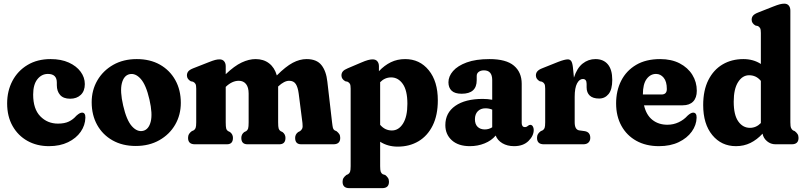

<svg xmlns="http://www.w3.org/2000/svg" viewBox="-20 -768 4278 1022"><path d="M431.5 -320.5Q431.5 -283.5 410 -263Q388.5 -242.5 353.5 -242.5Q317.5 -242.5 300 -262.5Q282.5 -282.5 282.5 -314.5V-328.5Q282.5 -374.5 235 -374.5Q201.5 -374.5 179 -346.2Q156.5 -318 156.5 -264.5Q156.5 -188 194.5 -149Q232.5 -110 288.5 -110Q323.5 -110 346.5 -121Q369.5 -132 386.5 -152Q398 -162 404.5 -165.2Q411 -168.5 417 -168.5Q435 -168.5 434.5 -141.5Q433.5 -101 409.5 -66.5Q385.5 -32 342.2 -11Q299 10 240.5 10Q176.5 10 126.2 -18Q76 -46 47 -97.2Q18 -148.5 18 -217.5Q18 -284 46.2 -337.5Q74.5 -391 126.5 -422.2Q178.5 -453.5 249.5 -453.5Q305.5 -453.5 346.2 -435Q387 -416.5 409.2 -386.2Q431.5 -356 431.5 -320.5Z M708 -453.5Q779 -453.5 831.5 -423.8Q884 -394 913.2 -341.5Q942.5 -289 942.5 -220.5Q942.5 -156.5 912.5 -104.5Q882.5 -52.5 828.2 -21.8Q774 9 702.5 9Q632 9 579.2 -20.8Q526.5 -50.5 497.2 -103Q468 -155.5 468 -224Q468 -288 498.2 -340Q528.5 -392 582.5 -422.8Q636.5 -453.5 708 -453.5ZM741.5 -71.5Q771.5 -78.5 782.2 -120.2Q793 -162 775.5 -238Q757.5 -316.5 729 -348.2Q700.5 -380 669 -373Q639 -366 628.5 -324.2Q618 -282.5 635.5 -206.5Q653.5 -128 682 -96.2Q710.5 -64.5 741.5 -71.5Z M1181.5 -415.5V-373Q1227.5 -417 1266.2 -435.2Q1305 -453.5 1340.5 -453.5Q1383 -453.5 1412.2 -431Q1441.5 -408.5 1453.5 -366.5Q1501 -414 1538.2 -433.8Q1575.5 -453.5 1612 -453.5Q1665.5 -453.5 1691 -421.5Q1716.5 -389.5 1722.5 -333L1747.5 -117Q1750 -95.5 1752.2 -87Q1754.5 -78.5 1761.5 -74L1771 -70Q1780.5 -62.5 1785.8 -54.5Q1791 -46.5 1791 -34Q1791 0 1755 0H1583Q1551 0 1551 -34Q1551 -53 1567 -65L1577 -70Q1584.5 -75 1588.5 -83.5Q1592.5 -92 1590 -113L1570 -269.5Q1565.5 -304 1554.2 -321Q1543 -338 1519 -338Q1493 -338 1461 -308L1460.5 -307.5V-117Q1460.5 -93.5 1463.2 -84.2Q1466 -75 1473.5 -70L1484 -65Q1499.5 -53 1499.5 -34Q1499.5 0 1467 0H1297Q1264.5 0 1264.5 -34Q1264.5 -53 1280 -65L1290.5 -70Q1298 -75 1300.8 -84.2Q1303.5 -93.5 1303.5 -117V-270Q1303.5 -303.5 1289.5 -320.8Q1275.5 -338 1251 -338Q1215.5 -338 1182 -306L1181.5 -305.5V-117Q1181.5 -93.5 1184 -84.2Q1186.5 -75 1194.5 -70L1204.5 -65Q1220 -53 1220 -34Q1220 0 1188 0H1017Q981 0 981 -34Q981 -46.5 986 -54.5Q991 -62.5 1001 -70L1010.5 -74Q1018 -78.5 1021.2 -86.8Q1024.5 -95 1024.5 -117V-296Q1024.5 -314 1020.5 -321.2Q1016.5 -328.5 1007.5 -333L995.5 -335.5Q975 -347 975 -366.5Q975 -379 982.2 -388Q989.5 -397 1008.5 -404.5L1090 -436.5Q1112.5 -445.5 1125 -448.8Q1137.5 -452 1148.5 -452Q1164.5 -452 1173 -441.8Q1181.5 -431.5 1181.5 -415.5Z M1997 -415.5V-389Q2026 -420 2060.5 -436.8Q2095 -453.5 2136.5 -453.5Q2214 -453.5 2262.2 -394.2Q2310.5 -335 2310.5 -234Q2310.5 -155 2283.2 -100Q2256 -45 2207.8 -16.2Q2159.5 12.5 2097 12.5Q2044 12.5 2003.5 -13.5V116.5Q2003.5 138.5 2006.8 146.8Q2010 155 2017.5 159.5L2030.5 163.5Q2039.5 170.5 2045 178.8Q2050.5 187 2050.5 199.5Q2050.5 233.5 2014.5 233.5H1839.5Q1803.5 233.5 1803.5 199.5Q1803.5 187 1808.8 179Q1814 171 1823.5 163.5L1832.5 159.5Q1840 155 1843.2 146.8Q1846.5 138.5 1846.5 116.5V-296Q1846.5 -314 1842.8 -321.2Q1839 -328.5 1830 -333L1818 -335.5Q1797.5 -347 1797.5 -366.5Q1797.5 -379 1805 -388Q1812.5 -397 1831 -404.5L1901.5 -434.5Q1924.5 -444.5 1938.5 -448.2Q1952.5 -452 1963 -452Q1980 -452 1988.5 -441.8Q1997 -431.5 1997 -415.5ZM2062 -356Q2028.5 -356 2003.5 -330.5V-103.5Q2017.5 -87.5 2033 -80.5Q2048.5 -73.5 2066 -73.5Q2102 -73.5 2125.2 -110.2Q2148.5 -147 2148.5 -215.5Q2148.5 -286.5 2124 -321.2Q2099.5 -356 2062 -356Z M2350.5 -102Q2350.5 -167.5 2403.5 -204.5Q2456.5 -241.5 2549.5 -241.5Q2576.5 -241.5 2600 -237V-342Q2600 -393.5 2556 -393.5Q2539 -393.5 2528.2 -385.5Q2517.5 -377.5 2517.5 -364V-341Q2517.5 -269 2437.5 -269Q2401 -269 2384 -285.2Q2367 -301.5 2367 -330Q2367 -361.5 2391.5 -389.8Q2416 -418 2464.5 -435.8Q2513 -453.5 2585.5 -453.5Q2674 -453.5 2715.5 -418.5Q2757 -383.5 2757 -322V-112.5Q2757 -104.5 2760.8 -98Q2764.5 -91.5 2774.5 -91.5Q2783 -91.5 2790.5 -98.5Q2797 -103.5 2802.5 -103.5Q2811 -103.5 2816 -95.5Q2821 -87.5 2821 -76.5Q2821 -45 2793 -17.5Q2765 10 2716.5 10Q2680.5 10 2654.2 -5.5Q2628 -21 2618.5 -46.5Q2596 -19.5 2559.5 -4.8Q2523 10 2481 10Q2420 10 2385.2 -21.2Q2350.5 -52.5 2350.5 -102ZM2508 -133.5Q2508 -107 2522.2 -93Q2536.5 -79 2560.5 -79Q2582 -79 2600 -90.5V-184.5Q2583.5 -191.5 2564 -191.5Q2538.5 -191.5 2523.2 -175.8Q2508 -160 2508 -133.5Z M3029.5 -410.5 3035 -355Q3051 -405.5 3081.2 -429.5Q3111.5 -453.5 3149.5 -453.5Q3192 -453.5 3215.5 -425.5Q3239 -397.5 3239 -343Q3239 -291.5 3219.5 -267.5Q3200 -243.5 3169 -243.5Q3136 -243.5 3119.2 -259.2Q3102.5 -275 3102.5 -303V-321.5Q3102.5 -347.5 3082.5 -347.5Q3064 -347.5 3051.5 -323.8Q3039 -300 3039 -253V-117Q3039 -78 3063 -74L3092.5 -70Q3122 -65 3122 -34Q3122 -19 3112.5 -9.5Q3103 0 3085 0H2874.5Q2838.5 0 2838.5 -34Q2838.5 -46.5 2843.5 -54.5Q2848.5 -62.5 2858.5 -70L2868 -74Q2875.5 -78.5 2878.8 -86.8Q2882 -95 2882 -117V-296Q2882 -314 2878 -321.2Q2874 -328.5 2865 -333L2853 -335.5Q2832.5 -347 2832.5 -366.5Q2832.5 -379 2840.2 -388.2Q2848 -397.5 2866 -404.5L2951 -438.5Q2986 -452 3002.5 -452Q3013.5 -452 3020 -443.5Q3026.5 -435 3029.5 -410.5Z M3689 -285Q3689 -247.5 3669.5 -227.5Q3650 -207.5 3614.5 -207.5H3408Q3420 -155.5 3452.8 -129.8Q3485.5 -104 3532.5 -104Q3564.5 -104 3592.5 -117.2Q3620.5 -130.5 3639.5 -152Q3657.5 -168.5 3669.5 -168.5Q3688.5 -168.5 3688 -141.5Q3687 -102 3662.2 -67.5Q3637.5 -33 3593 -11.5Q3548.5 10 3487.5 10Q3418.5 10 3367.2 -18.5Q3316 -47 3287.8 -98.2Q3259.5 -149.5 3259.5 -217.5Q3259.5 -285 3286.5 -338.2Q3313.5 -391.5 3365.8 -422.5Q3418 -453.5 3494 -453.5Q3554 -453.5 3597.8 -430.8Q3641.5 -408 3665.2 -369.8Q3689 -331.5 3689 -285ZM3472 -374.5Q3442 -374.5 3422 -347.5Q3402 -320.5 3402 -265.5V-265H3501Q3529.5 -265 3529.5 -294Q3529.5 -334 3512.8 -354.2Q3496 -374.5 3472 -374.5Z M3723 -208.5Q3723 -287 3750.5 -341.8Q3778 -396.5 3826.2 -425Q3874.5 -453.5 3937 -453.5Q3990 -453.5 4030 -427.5V-592.5Q4030 -610.5 4026.2 -617.8Q4022.5 -625 4013.5 -629.5L4001.5 -632Q3981 -643.5 3981 -663Q3981 -675.5 3988.2 -684.5Q3995.5 -693.5 4014.5 -701L4095.5 -733Q4118 -742 4130.8 -745.2Q4143.5 -748.5 4154.5 -748.5Q4170.5 -748.5 4178.8 -738.2Q4187 -728 4187 -712V-117Q4187 -95 4190.8 -86.8Q4194.5 -78.5 4201 -74L4210.5 -70Q4220 -62.5 4225.2 -54.5Q4230.5 -46.5 4230.5 -34Q4230.5 0 4194.5 0H4107.5Q4082.5 0 4063 -16.2Q4043.5 -32.5 4039 -56.5Q4009.5 -24.5 3974.5 -7.2Q3939.5 10 3897.5 10Q3820 10 3771.5 -49Q3723 -108 3723 -208.5ZM3885.5 -226.5Q3885.5 -156 3909.8 -121.8Q3934 -87.5 3972 -87.5Q4005 -87.5 4030 -113V-337.5Q4016.5 -353.5 4001 -360.5Q3985.5 -367.5 3967.5 -367.5Q3932 -367.5 3908.8 -331Q3885.5 -294.5 3885.5 -226.5Z"/></svg>

Font: Fraunces 144pt SuperSoft
Style: Bold
Weight: 700
Version: Version 1.000;[b76b70a41]